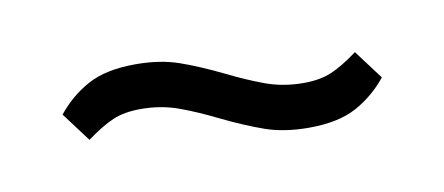

<svg xmlns="http://www.w3.org/2000/svg" viewBox="-31 -448 661 286"><g transform="rotate(-10 300.0 -305.0)"><path d="M419 -236Q382 -236 353.5 -246Q325 -256 290 -273Q262 -287 235 -297Q208 -307 177 -307Q152 -307 134.5 -299.5Q117 -292 94 -275L61 -319Q81 -344 108.5 -359Q136 -374 181 -374Q218 -374 246.5 -364Q275 -354 310 -337Q338 -323 365 -313Q392 -303 423 -303Q448 -303 465.5 -310.5Q483 -318 506 -335L539 -291Q519 -266 491.5 -251Q464 -236 419 -236Z"/></g></svg>

Font: IBM Plex Sans Devanagari
Style: Regular
Weight: 400
Designer: Mike Abbink, Paul van der Laan, Pieter van Rosmalen, Erin McLaughlin
Foundry: Bold Monday
Version: Version 1.1